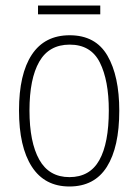

<svg xmlns="http://www.w3.org/2000/svg" viewBox="-20 -667 502 697"><path d="M413 -265Q413 -133 368 -61.5Q323 10 232 10Q142 10 95.5 -62Q49 -134 49 -266Q49 -398 95.5 -468.5Q142 -539 233 -539Q327 -539 370 -465Q413 -391 413 -265ZM87 -266Q87 -151 122.5 -87.5Q158 -24 232 -24Q306 -24 340.5 -85.5Q375 -147 375 -266Q375 -375 342.5 -440Q310 -505 233 -505Q158 -505 122.5 -443Q87 -381 87 -266ZM344 -647V-615H118V-647Z"/></svg>

Font: Noto Sans Lao Looped Condensed ExtraLight
Style: Regular
Weight: 200
Width: 3
Designer: Mark Frömberg, Ben Mitchell
Foundry: The Fontpad Ltd
Version: Version 1.002; ttfautohint (v1.8.4.7-5d5b)